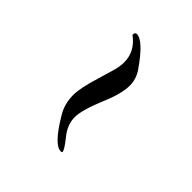

<svg xmlns="http://www.w3.org/2000/svg" viewBox="-3 -583 310 310"><g transform="rotate(-45 151.5 -428.5)"><path d="M202 -401Q183 -401 153 -414Q119 -428 103 -428Q86 -428 70 -415Q54 -402 49 -402Q48 -403 48 -405Q48 -420 90 -445Q106 -455 127 -455Q135 -455 147 -452.5Q159 -450 175 -445Q189 -441 200.5 -437.5Q212 -434 222 -434Q247 -434 263 -456Q269 -456 269 -452Q269 -437 230 -410Q217 -401 202 -401Z"/></g></svg>

Font: Corinthia
Style: Regular
Weight: 400
Designer: Robert E. Leuschke
Foundry: Robert E. Leuschke
Version: Version 1.013; ttfautohint (v1.8.3)